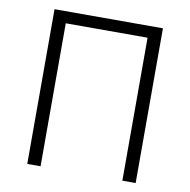

<svg xmlns="http://www.w3.org/2000/svg" viewBox="-79 -776 844 853"><g transform="rotate(10 343.5 -349.0)"><path d="M99 0V-698H588V0H528V-645H159V0Z"/></g></svg>

Font: IBM Plex Sans Light
Style: Regular
Weight: 300
Designer: Mike Abbink, Paul van der Laan, Pieter van Rosmalen
Foundry: Bold Monday
Version: Version 3.201